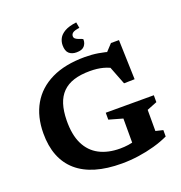

<svg xmlns="http://www.w3.org/2000/svg" viewBox="-163 -1077 1161 1229"><g transform="rotate(-20 418.0 -462.5)"><path d="M730 -110.5 780 -98.5V-55Q735.5 -34 682 -19Q628.5 -4 571.5 4Q514.5 12 458.5 12Q358 12 281.8 -10.5Q205.5 -33 154 -77.8Q102.5 -122.5 76.5 -188.8Q50.5 -255 51 -342Q51.5 -455 99 -537.5Q146.5 -620 239 -665Q331.5 -710 466.5 -710Q514.5 -710 557.2 -703Q600 -696 644.5 -682.5L600 -677.5L655.5 -737H710L718.5 -467.5L646 -466L580.5 -634.5L638.5 -567.5Q596 -593.5 556.2 -604Q516.5 -614.5 466.5 -614.5Q403 -614.5 356.8 -599.8Q310.5 -585 280.2 -554.5Q250 -524 235.2 -478Q220.5 -432 219.5 -368.5Q218 -271 249 -207.5Q280 -144 339.2 -113Q398.5 -82 480.5 -82Q509 -82 537 -86Q565 -90 591.2 -99Q617.5 -108 640 -122.5L565 -18V-255.5L471.5 -282V-329H799V-282L730 -254.5ZM498 -818Q498 -791.5 482 -773.8Q466 -756 429 -756Q397.5 -756 378.5 -772.8Q359.5 -789.5 359.5 -829Q359.5 -853 370.8 -875Q382 -897 410.8 -913.8Q439.5 -930.5 491.5 -937L498.5 -897.5Q464.5 -893 452.5 -884Q440.5 -875 440.5 -861Q440.5 -850 449.2 -843.2Q458 -836.5 469.2 -832.5Q480.5 -828.5 489.2 -825.2Q498 -822 498 -818Z"/></g></svg>

Font: Newsreader 9pt SemiBold
Style: Regular
Weight: 600
Designer: Hugues Gentile
Foundry: Production Type
Version: Version 1.003